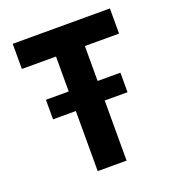

<svg xmlns="http://www.w3.org/2000/svg" viewBox="-118 -716 728 807"><g transform="rotate(-20 246.5 -312.5)"><path d="M181.9 0V-268.8H79.9V-356.2H181.9V-512.5H29.2V-625H463.9V-512.5H311.1V-356.2H413.2V-268.8H311.1V0Z"/></g></svg>

Font: co2trust
Style: Bold
Weight: 700
Designer: Kristian Moeller
Foundry: Dicotype
Version: Version 1.000